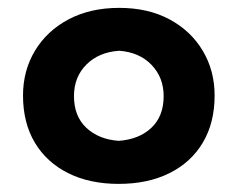

<svg xmlns="http://www.w3.org/2000/svg" viewBox="-20 -796 597 483"><path d="M278.6 -441.7Q228.5 -445.3 197.3 -474.4Q166.1 -503.5 166.1 -554.4Q166.1 -602.1 197.2 -633.4Q228.2 -664.8 279.9 -668.3Q331 -664.5 361.4 -632.6Q391.7 -600.8 391.7 -554.4Q391.7 -503.5 360.7 -474.4Q329.7 -445.3 278.6 -441.7ZM278.6 -333.4Q351.8 -333.4 406 -360.3Q460.2 -387.1 490 -436.9Q519.9 -486.8 519.9 -555.7Q519.9 -618.4 490 -668.4Q460.2 -718.4 406.4 -747.3Q352.6 -776.2 279.9 -776.2Q206.9 -776.2 152.5 -747.3Q98 -718.4 68 -668.4Q37.9 -618.4 37.9 -555.7Q37.9 -486.8 67.8 -436.9Q97.8 -387.1 151.8 -360.3Q205.9 -333.4 278.6 -333.4Z"/></svg>

Font: Pinar-VF-FD
Style: Regular
Weight: 300
Designer: Amin Abedi
Version: Version 3.0